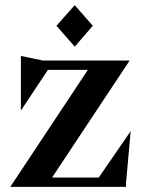

<svg xmlns="http://www.w3.org/2000/svg" viewBox="-20 -725 547 745"><path d="M270 -705 340 -625 270 -544 199 -625ZM363 -36 487 -216 469 -15V0H20L321 -454H166L61 -296V-508L147 -490H483L182 -36Z"/></svg>

Font: Bluu Next Cyrillic
Style: Bold
Weight: 700
Designer: Igor Stepanchenko
Foundry: Igor Stepanchenko
Version: Version 1.000